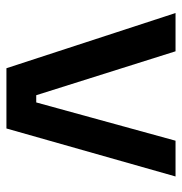

<svg xmlns="http://www.w3.org/2000/svg" viewBox="-4 -576 579 612"><g transform="rotate(90 286.0 -269.5)"><path d="M197 0 21 -539H143L283 -95H306L428 -539H542L389 0Z"/></g></svg>

Font: Cazoo Sans Medium
Style: Regular
Weight: 500
Designer: Jonathan Barnbrook, Julián Moncada
Foundry: Barnbrook Fonts
Version: Version 2.000;Glyphs 3.3 (3337)